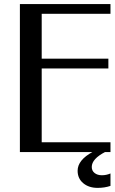

<svg xmlns="http://www.w3.org/2000/svg" viewBox="-20 -746 563 942"><path d="M522 -726.1V-678.2H184.6V-458H511.7V-410.2H184.6V-47.9H522V0H77.6V-726.1ZM435.1 -1H497.1Q430.2 33.2 430.2 73.2Q430.2 91.8 444.1 102.8Q458 113.8 480 113.8Q502 113.8 522 105V166Q493.2 175.8 459 175.8Q416 175.8 388.4 152.8Q360.8 129.9 360.8 91.8Q360.8 39.1 435.1 -1Z"/></svg>

Font: Federov2
Style: Regular
Weight: 400
Designer: Olexa M. Volochay | Cyreal.org
Foundry: Olexa M. Volochay | Cyreal.org
Version: Version 1.000